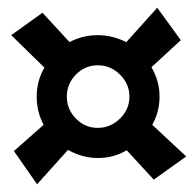

<svg xmlns="http://www.w3.org/2000/svg" viewBox="-20 -509 508 497"><path d="M93 -186Q75 -219 75 -259.5Q75 -300 95 -334L9 -418L90 -476L160 -400Q194 -418 232.5 -418Q271 -418 307 -400L387 -489L448 -405L372 -335Q393 -299 393 -259Q393 -219 374 -186L462 -104L378 -44L308 -120Q274 -100 233.5 -100Q193 -100 156 -121L76 -32L16 -118ZM176.5 -316Q153 -292 153 -259Q153 -226 176.5 -202Q200 -178 233 -178Q266 -178 290.5 -202Q315 -226 315 -259Q315 -292 290.5 -316Q266 -340 233 -340Q200 -340 176.5 -316Z"/></svg>

Font: Acme
Style: Regular
Weight: 400
Designer: Juan Pablo del Peral
Foundry: Juan Pablo del Peral
Version: Version 1.002